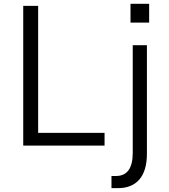

<svg xmlns="http://www.w3.org/2000/svg" viewBox="-20 -762 887 1005"><path d="M101.6 0V-731.4H179.7V-66.4H527.3V0ZM663.1 -643.6V-742.2H760.7V-643.6ZM563.5 159.2H586.9Q674.8 159.2 674.8 38.1V-525.4H749V42Q749 130.9 710 176.8Q670.9 222.7 598.6 222.7H563.5Z"/></svg>

Font: Gothic A1
Style: Regular
Weight: 400
Designer: HanYang I&C Co.,Ltd.
Foundry: HanYang I&C Co.,Ltd.
Version: Version 2.50